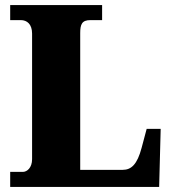

<svg xmlns="http://www.w3.org/2000/svg" viewBox="-20 -734 676 754"><path d="M20 0H605L611 -228H556L536 -153C519 -89 496 -67 462 -67H295V-604C295 -639 302 -655 335 -655H381V-714H20V-655H62C86 -655 106 -639 106 -602V-109C106 -75 86 -59 70 -59H20Z"/></svg>

Font: Noto Serif Bengali SemiCondensed Black
Style: Regular
Weight: 900
Width: 4
Designer: Juan Bruce, Universal Thirst, Indian Type Foundry and the Monotype Design Team.
Foundry: Monotype Imaging Inc.
Version: Version 2.003